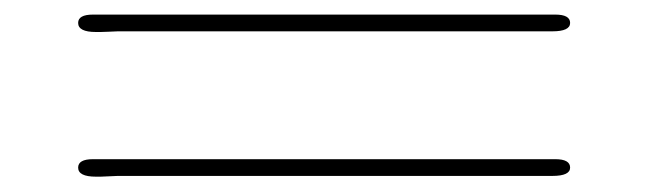

<svg xmlns="http://www.w3.org/2000/svg" viewBox="-20 -378 873 258"><path d="M85 -152.8Q85 -164.1 105 -164.1H726.1Q746.1 -164.1 746.1 -152.8Q746.1 -141.6 722.2 -141.6H138.2Q134.3 -141.6 126.7 -141.1Q119.1 -140.6 115.2 -140.6H108.9Q85 -140.6 85 -152.8ZM85 -347.2Q85 -358.4 105 -358.4H726.1Q746.1 -358.4 746.1 -347.2Q746.1 -335.9 722.2 -335.9H138.2Q134.3 -335.9 126.7 -335.4Q119.1 -335 115.2 -335H108.9Q85 -335 85 -347.2Z"/></svg>

Font: CMU Serif Upright Italic
Style: UprightItalic
Weight: 500
Version: Version 0.7.0